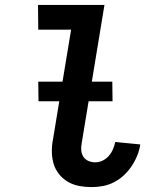

<svg xmlns="http://www.w3.org/2000/svg" viewBox="-20 -755 640 783"><path d="M354 8Q328 8 303.5 3.5Q279 -1 258 -13Q237 -25 221.5 -44Q206 -63 199 -86Q192 -109 191.5 -135Q191 -161 196 -186L270 -634H136L135 -735H406L313 -170Q310 -155 311.5 -140.5Q313 -126 320.5 -115Q328 -104 341 -98.5Q354 -93 368 -93Q384 -93 398.5 -100Q413 -107 423.5 -119Q434 -131 440.5 -146Q447 -161 450 -176L552 -166Q549 -144 540 -121.5Q531 -99 517.5 -78.5Q504 -58 486 -41Q468 -24 446 -12.5Q424 -1 400.5 3.5Q377 8 354 8ZM439 -342H137L136 -422H438Z"/></svg>

Font: Iosevka Extended
Style: Bold Italic
Weight: 700
Width: 7
Italic angle: -9°
Monospace: yes
Designer: Belleve Invis
Foundry: Belleve Invis
Version: Version 32.5.0; ttfautohint (v1.8.4)